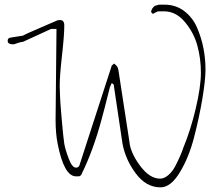

<svg xmlns="http://www.w3.org/2000/svg" viewBox="-20 -806 916 818"><path d="M502 -193.4 464.8 -442.4Q464.8 -443.4 464.8 -444.3Q464.8 -445.3 463.9 -446.3Q461.9 -448.2 456.1 -452.1L448.2 -434.6Q422.9 -333 412.1 -294.9Q377 -165 328.1 -65.4Q326.2 -59.6 323.2 -58.1Q320.3 -56.6 319.3 -55.7Q318.4 -54.7 314.5 -54.7H303.7Q252.9 -54.7 225.6 -193.4Q216.8 -237.3 216.8 -294.9L220.7 -682.6H197.3L78.1 -627.9Q70.3 -627.9 55.2 -622.6Q40 -617.2 39.1 -617.2H36.1Q12.7 -617.2 12.7 -631.8Q12.7 -643.6 23.4 -645.5Q23.4 -645.5 78.1 -654.3Q88.9 -661.1 153.3 -688.5Q217.8 -715.8 225.6 -719.7L235.4 -720.7Q253.9 -720.7 253.9 -698.2Q253.9 -655.3 244.1 -569.3Q234.4 -483.4 234.4 -441.4L235.4 -406.2Q235.4 -383.8 242.7 -300.3Q250 -216.8 253.9 -193.4Q257.8 -169.9 272.5 -130.9Q287.1 -91.8 303.7 -91.8Q314.5 -91.8 318.4 -101.6L456.1 -526.4L465.8 -535.2Q482.4 -524.4 484.4 -507.8L531.2 -203.1Q535.2 -156.2 576.2 -100.6Q617.2 -44.9 662.1 -44.9Q679.7 -44.9 697.3 -60.1Q714.8 -75.2 727.5 -99.6Q752 -147.5 760.7 -175.8Q792 -251 814 -343.8Q835.9 -436.5 835.9 -496.6Q835.9 -556.6 820.8 -611.8Q805.7 -667 767.6 -712.4Q729.5 -757.8 678.7 -757.8Q651.4 -757.8 650.4 -756.8L631.8 -747.1Q629.9 -747.1 626.5 -751Q623 -754.9 624 -758.3Q625 -761.7 627 -766.1Q628.9 -770.5 631.8 -773.4Q634.8 -776.4 636.7 -778.8Q638.7 -781.2 643.6 -782.2Q648.4 -783.2 650.4 -784.2Q652.3 -786.1 663.1 -786.1H680.7Q729.5 -786.1 765.6 -758.3Q801.8 -730.5 820.3 -686.5Q838.9 -642.6 847.2 -598.1Q855.5 -553.7 855.5 -509.8Q855.5 -465.8 842.3 -386.2Q829.1 -306.6 806.6 -220.2Q784.2 -133.8 745.6 -70.8Q707 -7.8 664.1 -7.8Q602.5 -7.8 558.6 -66.9Q514.6 -126 502 -193.4Z"/></svg>

Font: Dawning of a New Day
Style: Regular
Weight: 400
Designer: Kimberly Geswein
Foundry: Kimberly Geswein
Version: Version 1.002 2010